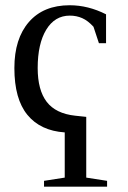

<svg xmlns="http://www.w3.org/2000/svg" viewBox="-20 -491 484 724"><path d="M379.9 -328.1H353L332.5 -390.1Q311.5 -413.1 290 -422.6Q268.6 -432.1 243.2 -432.1Q186.5 -432.1 154.3 -378.9Q122.1 -325.7 122.1 -234.4Q122.1 -151.4 156.2 -106.9Q190.4 -62.5 263.7 -54.7L305.2 -50.3V178.7L383.8 190.9V212.9H146V190.9L224.1 178.7V8.3Q132.3 2 83.3 -57.9Q34.2 -117.7 34.2 -234.4Q34.2 -345.2 89.1 -408.2Q144 -471.2 242.7 -471.2Q312.5 -471.2 379.9 -437Z"/></svg>

Font: Tinos
Style: Regular
Weight: 400
Designer: Steve Matteson
Foundry: Monotype Imaging Inc.
Version: Version 1.23